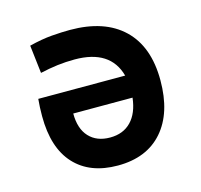

<svg xmlns="http://www.w3.org/2000/svg" viewBox="-84 -618 754 719"><g transform="rotate(-15 293.0 -258.5)"><path d="M288.6 9.8Q180.7 9.8 121.1 -54.7Q61.5 -119.1 61.5 -242.2Q61.5 -277.8 64.5 -308.6H401.4Q372.1 -416 233.9 -416Q199.7 -416 166.7 -411.9Q133.8 -407.7 99.6 -399.9L86.9 -508.8Q135.3 -521 175 -524.2Q214.8 -527.3 245.6 -527.3Q379.4 -527.3 451.9 -457.8Q524.4 -388.2 524.4 -257.8Q524.4 -131.3 462.6 -60.8Q400.9 9.8 288.6 9.8ZM406.7 -221.7H176.8Q176.8 -162.6 206.3 -130.9Q235.8 -99.1 287.6 -99.1Q338.4 -99.1 369.1 -130.9Q399.9 -162.6 406.7 -221.7Z"/></g></svg>

Font: Cascadia Mono NF SemiBold
Style: Regular
Weight: 600
Monospace: yes
Designer: Aaron Bell
Foundry: Saja Typeworks
Version: Version 2404.023; ttfautohint (v1.8.4)